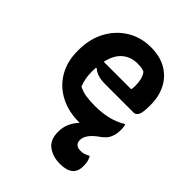

<svg xmlns="http://www.w3.org/2000/svg" viewBox="-224 -676 1049 1049"><g transform="rotate(45 300.0 -151.5)"><path d="M292 133Q292 97 305 68Q318 39 341 15H336Q254 15 190.5 -18Q127 -51 91 -112Q55 -173 55 -255V-261Q55 -347 90 -412.5Q125 -478 186 -515.5Q247 -553 325 -553Q395 -553 444 -524.5Q493 -496 519.5 -445.5Q546 -395 546 -329V-324Q546 -266 535.5 -249.5Q525 -233 511 -233H288Q227 -233 196 -262L191 -259Q190 -246 190 -232V-227Q190 -198 195 -174.5Q200 -151 208 -132Q233 -119 263 -114Q293 -109 337 -109Q387 -109 432.5 -119.5Q478 -130 518 -154H524Q527 -140 528 -124Q528 -121 528 -121V-118Q528 -88 520 -67Q513 -47 502 -34.5Q491 -22 477 -12Q408 35 408 80Q408 120 453 120Q468 120 480 116Q492 112 505 105H509Q517 121 520 134.5Q523 148 523 167Q523 210 498 230Q473 250 423 250Q369 250 330.5 222.5Q292 195 292 133ZM335 -438Q284 -438 248 -407.5Q212 -377 198 -314H410Q412 -321 412.5 -329.5Q413 -338 413 -345Q413 -369 408 -390Q403 -411 390 -429Q378 -434 367 -436Q356 -438 335 -438Z"/></g></svg>

Font: Recursive Mn Csl St
Style: Bold
Weight: 700
Monospace: yes
Version: Version 1.079;hotconv 1.0.112;makeotfexe 2.5.65598; ttfautoh